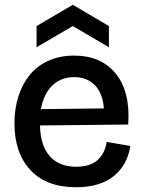

<svg xmlns="http://www.w3.org/2000/svg" viewBox="-20 -764 594 797"><path d="M131.8 -567.9V-655.8L282.2 -744.1L432.1 -655.8V-567.9L282.2 -655.8ZM295.9 13.2Q172.4 13.2 106.2 -58.1Q40 -129.4 40 -252Q40 -312 56.2 -363Q72.3 -414.1 102.8 -452.1Q133.3 -490.2 180.7 -511.7Q228 -533.2 287.1 -533.2Q400.4 -533.2 460.9 -458Q521.5 -382.8 512.2 -247.1L146 -243.2Q147.9 -159.2 186.8 -115.5Q225.6 -71.8 296.9 -71.8Q328.1 -71.8 351.8 -80.3Q375.5 -88.9 389.6 -104Q403.8 -119.1 411.9 -136.5Q419.9 -153.8 422.9 -174.8L521 -158.2Q509.3 -79.6 452.4 -33.2Q395.5 13.2 295.9 13.2ZM288.1 -443.8Q232.9 -443.8 197 -408.9Q161.1 -374 149.9 -311L411.1 -314Q406.7 -376.5 374 -410.2Q341.3 -443.8 288.1 -443.8Z"/></svg>

Font: Bricolage Grotesque Medium
Style: Regular
Weight: 500
Designer: Mathieu Triay
Foundry: Atelier Triay
Version: Version 1.000;gftools[0.9.30]